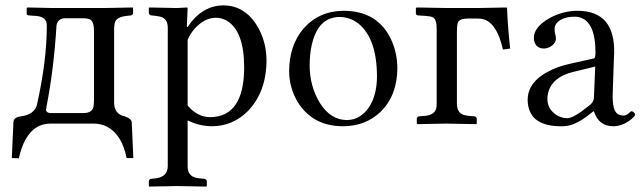

<svg xmlns="http://www.w3.org/2000/svg" viewBox="-20 -459 2391 713"><path d="M23.9 127.9 29.8 -4.9Q30.8 -22.5 53.7 -26.4Q56.2 -26.9 58.1 -26.9Q107.9 -34.2 117.2 -69.8Q154.3 -235.8 153.8 -365.2Q153.8 -395.5 115.7 -399.9Q113.8 -399.9 112.8 -399.9L85.9 -401.9Q79.6 -403.3 79.1 -407.2V-429.2L82 -431.2Q82.5 -431.2 176.8 -429.2H367.2L473.1 -431.2L474.1 -429.2V-409.2Q472.7 -403.8 466.8 -401.9L450.2 -399.9Q414.1 -396 407.2 -377.4Q404.3 -367.7 403.8 -353V-76.2Q404.8 -34.7 443.8 -26.9Q466.8 -18.6 469.2 -5.9L475.1 127.9H450.2Q432.6 40 377 11.2Q355 0.5 330.1 0H168Q85 0 54.2 111.8Q51.8 120.6 49.8 128.9ZM150.9 -50.8Q152.3 -39.1 169.9 -39.1H289.1Q322.3 -39.1 327.1 -62.5Q328.6 -71.8 329.1 -87.9V-341.8Q329.1 -378.4 315.4 -386.2Q305.7 -391.1 289.1 -391.1H217.8Q194.3 -388.2 189.9 -365.2Q180.2 -204.6 152.8 -63.5Q150.9 -54.2 150.9 -50.8Z M676.8 -311V-66.9Q713.9 -23.9 760.7 -23.9Q886.2 -25.4 886.7 -208Q886.7 -343.3 822.8 -381.8Q803.2 -393.1 781.7 -393.1Q739.3 -393.1 702.1 -351.6Q686 -333 676.8 -311ZM676.8 -429.2 673.8 -358.9H676.8Q730 -438.5 809.1 -439Q889.6 -439 936.5 -360.4Q969.2 -304.2 969.7 -234.9Q969.2 -117.2 899.9 -45.9Q843.3 9.8 767.1 9.8Q717.8 9.3 676.8 -12.2V159.2Q676.8 194.8 710 201.7Q715.3 202.6 719.7 203.1L738.8 205.1Q746.6 207.5 748 212.9V231.9L746.1 233.9Q745.1 233.9 637.7 231.9L534.7 233.9L532.7 231.9V212.9Q534.7 206.1 541 205.1L560.1 203.1Q602.1 196.8 603 159.2V-356Q603 -389.6 575.7 -397Q568.4 -398.9 560.1 -399.9L541 -401.9Q534.2 -404.3 532.7 -410.2V-429.2L534.7 -431.2Q535.6 -431.2 637.7 -429.2L674.8 -431.2Z M1053.7 -194.8Q1054.2 -290 1106.4 -352.1Q1164.6 -418.5 1255.9 -418.9Q1382.3 -418.9 1432.6 -312Q1455.6 -262.2 1455.6 -204.1Q1454.6 -104.5 1393.6 -43.9Q1336.9 9.8 1253.9 9.8Q1140.6 9.8 1085 -81.1Q1054.2 -133.3 1053.7 -194.8ZM1241.7 -396Q1160.6 -396 1137.2 -290Q1129.9 -255.9 1129.9 -216.8Q1129.9 -138.2 1168.5 -75.7Q1208 -13.7 1267.6 -13.2Q1317.9 -13.2 1350.6 -61.5Q1379.4 -105.5 1379.9 -173.8Q1379.9 -314.9 1311.5 -371.1Q1280.3 -395.5 1241.7 -396Z M1601.6 -74.2V-352.1Q1601.6 -388.2 1586.9 -395Q1577.6 -398.9 1560.5 -399.9L1530.8 -401.9Q1525.4 -403.8 1524.4 -407.2V-429.2L1527.8 -431.2Q1528.8 -431.2 1639.6 -429.2H1755.4L1860.8 -431.2L1862.8 -429.2Q1865.7 -357.9 1874.5 -278.8L1847.7 -274.9Q1824.7 -377.4 1770.5 -388.7Q1762.2 -390.1 1754.4 -390.1H1715.8Q1686 -390.1 1680.2 -374.5Q1676.8 -363.8 1676.8 -340.8V-74.2Q1676.8 -39.1 1704.1 -31.7Q1711.4 -29.8 1719.7 -28.8L1742.7 -26.9Q1749.5 -24.4 1750.5 -19V0L1748.5 2Q1747.6 2 1637.7 0L1529.8 2L1527.8 0V-19Q1529.8 -25.9 1535.6 -26.9L1558.6 -28.8Q1597.2 -32.2 1601.1 -63Q1601.6 -68.8 1601.6 -74.2Z M2190.4 -211.9 2108.4 -191.9Q2029.8 -172.9 2015.1 -112.8Q2012.7 -102.1 2012.7 -91.8Q2012.7 -56.6 2043 -34.2Q2062.5 -20.5 2086.4 -20Q2109.9 -20 2164.6 -64.5Q2169.9 -68.8 2172.4 -70.8Q2184.6 -81.1 2185.5 -95.2ZM2185.5 -45.9H2183.6L2164.6 -30.8Q2117.7 4.9 2083 8.8Q2071.8 10.3 2058.6 9.8Q1940.9 7.8 1939.5 -87.9Q1939.5 -159.7 2031.7 -201.2Q2061.5 -214.4 2096.7 -222.2L2186.5 -242.2Q2190.9 -244.6 2191.4 -263.2Q2191.4 -379.4 2131.3 -395Q2123.5 -397 2116.7 -397Q2064.9 -397 2045.4 -370.6Q2039.6 -361.3 2039.6 -352.1Q2039.6 -339.4 2041.5 -333Q2044.4 -326.2 2044.4 -315.9Q2044.4 -298.8 2024.9 -286.1Q2013.2 -279.3 2000.5 -278.8Q1971.2 -278.8 1963.9 -306.2Q1962.4 -312.5 1962.4 -317.9Q1962.4 -359.4 2022.5 -392.6Q2071.8 -418.9 2124.5 -418.9Q2265.1 -418.9 2260.7 -259.3Q2260.7 -257.3 2260.3 -256.8L2255.4 -115.2Q2252.9 -47.9 2274.4 -35.2Q2283.7 -30.3 2295.4 -29.8Q2307.6 -29.8 2319.8 -43Q2323.2 -45.4 2324.2 -45.9Q2332 -45.9 2337.4 -37.1Q2338.4 -34.7 2338.4 -33.2Q2338.4 -26.4 2315.9 -9.8Q2287.1 9.8 2257.3 9.8Q2202.6 9.3 2185.5 -45.9Z"/></svg>

Font: Linux Libertine Display O
Style: Regular
Weight: 400
Designer: Philipp H. Poll
Foundry: Philipp H. Poll
Version: Version 5.0.9